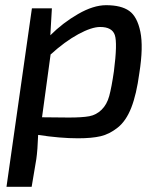

<svg xmlns="http://www.w3.org/2000/svg" viewBox="-20 -520 620 740"><path d="M180 -488 174 -384Q222 -432 281 -466Q340 -500 389 -500Q447 -500 478 -478Q509 -456 521 -397.5Q533 -339 517 -238Q506 -156 486 -105Q466 -54 434 -28.5Q402 -3 368 5Q334 13 281 13Q212 13 127 0Q125 58 120 93L102 200H5L103 -488ZM175 -310 142 -68Q188 -67 245 -67Q297 -67 324 -72Q351 -77 371.5 -97Q392 -117 401 -150Q410 -183 419 -245Q433 -354 422.5 -385Q412 -416 366 -416Q333 -416 281.5 -388Q230 -360 175 -310Z"/></svg>

Font: Exo 2.0 Medium
Style: Italic
Weight: 500
Italic angle: -8°
Designer: Natanael Gama
Version: Version 1.001;PS 001.001;hotconv 1.0.70;makeotf.lib2.5.58329